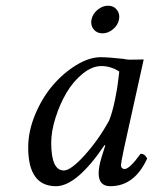

<svg xmlns="http://www.w3.org/2000/svg" viewBox="-20 -638 532 668"><path d="M410.2 -433.1Q418.9 -430.7 429.9 -430.4Q440.9 -430.2 457.5 -430.7Q474.1 -431.2 480 -431.2L411.1 -120.1Q400.9 -70.3 400.9 -64Q400.9 -56.2 405 -53Q409.2 -49.8 413.1 -49.8Q430.7 -49.8 469.2 -103Q475.6 -103 480.2 -100.3Q484.9 -97.7 486.3 -95.2L492.2 -86.9Q448.2 9.8 363.8 9.8Q323.2 9.8 323.2 -35.2Q323.2 -57.1 333 -89.8L346.2 -131.8L344.2 -133.8Q247.1 9.8 174.8 9.8Q78.1 9.8 78.1 -125Q78.1 -181.6 102.5 -240Q127 -298.3 163.8 -341.3Q200.7 -384.3 245.6 -411.6Q290.5 -439 330.1 -439Q356.4 -439 410.2 -433.1ZM359.9 -219.2Q371.1 -247.6 379.9 -290Q388.7 -332.5 391.6 -360.8L395 -389.2Q365.2 -408.2 333 -408.2Q300.3 -408.2 267.3 -381.3Q234.4 -354.5 210.9 -314.5Q187.5 -274.4 172.9 -227.5Q158.2 -180.7 158.2 -141.1Q158.2 -44.9 202.1 -44.9Q226.6 -44.9 274.9 -98.4Q323.2 -151.9 359.9 -219.2ZM305.7 -536.1Q294.4 -550.3 298.3 -569.8Q302.2 -589.4 319.3 -603.8Q336.4 -618.2 356 -618.2Q375.5 -618.2 386.7 -603.8Q397.9 -589.4 394 -569.8Q390.1 -550.3 373 -536.1Q356 -522 336.4 -522Q316.9 -522 305.7 -536.1Z"/></svg>

Font: Linux Libertine G
Style: Italic
Weight: 400
Italic angle: -12°
Designer: Philipp H. Poll
Foundry: Philipp H. Poll
Version: Version 5.1.3